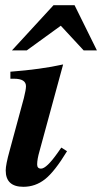

<svg xmlns="http://www.w3.org/2000/svg" viewBox="-20 -710 393 739"><path d="M216 -142 238 -128Q190 -49 153 -20Q116 9 70 9Q2 9 2 -54Q2 -76 17 -130L72 -333Q80 -365 80 -378Q80 -407 34 -407H20V-434Q138 -443 223 -462L132 -128Q123 -97 123 -77Q123 -61 138 -61Q159 -61 202 -122ZM353 -516H302L214 -611L83 -516H26L186 -690H267Z"/></svg>

Font: STIX MathJax Latin
Style: Bold Italic
Weight: 700
Italic angle: -16.33°
Designer: MicroPress Inc., with final additions and corrections provided by Coen Hoffman, Elsevier (retired)
Version: Version 1.1.1